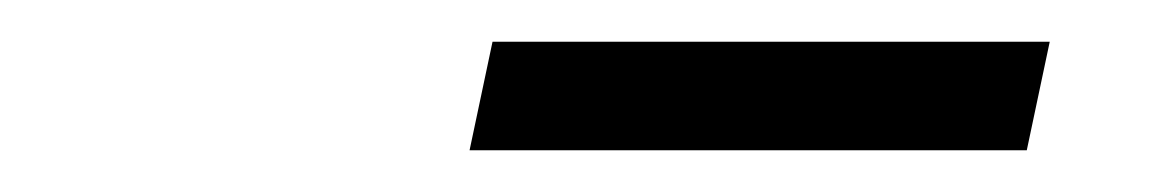

<svg xmlns="http://www.w3.org/2000/svg" viewBox="-20 -683 553 92"><path d="M483 -663 472 -611H205L216 -663Z"/></svg>

Font: Red Hat Text
Style: Italic
Weight: 400
Italic angle: -12°
Designer: Pentagram / MCKL
Foundry: Pentagram / MCKL
Version: Version 1.005; Red Hat Text Italic